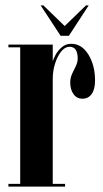

<svg xmlns="http://www.w3.org/2000/svg" viewBox="-20 -688 380 708"><path d="M11 0V-10H54.5V-513.5H11V-523.5H174.5V-461.5Q176.5 -470 184.8 -485.5Q193 -501 207.8 -513.8Q222.5 -526.5 242.5 -526.5Q281.5 -526.5 306 -486.8Q330.5 -447 330.5 -391Q330.5 -358.5 318 -341.2Q305.5 -324 284 -324Q263 -324 251 -341Q239 -358 239 -383.5Q239 -401 246 -416Q253 -431 259.8 -444.8Q266.5 -458.5 266.5 -472Q266.5 -515.5 236.5 -515.5Q219.5 -515.5 205.5 -498Q191.5 -480.5 183 -453.5Q174.5 -426.5 174.5 -397.5V-10H220V0ZM203.5 -556 130 -668H140L218.5 -592L297 -668H307L234 -556Z"/></svg>

Font: Imbue 100pt
Style: Bold
Weight: 700
Designer: Tyler Finck
Foundry: Etcetera Type Company
Version: Version 1.102; ttfautohint (v1.8.3)